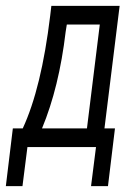

<svg xmlns="http://www.w3.org/2000/svg" viewBox="-24 -504 444 658"><path d="M274 -64H120C159 -158 186 -268 201 -395L205 -420H318ZM148 -450C128 -285 97 -157 54 -64H20L-4 134H53L70 0H305L288 134H346L370 -64H334L386 -484H152Z"/></svg>

Font: Gamestation Condensed
Style: Italic
Weight: 400
Width: 3
Designer: Jonas Hecksher
Foundry: Jonas Hecksher, Playtypeª, e-types AS
Version: Version 1.003